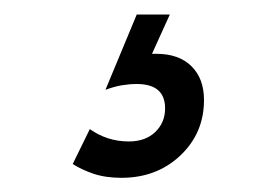

<svg xmlns="http://www.w3.org/2000/svg" viewBox="-20 -20 359 264"><path d="M260.5 117.5Q260.5 163 228 193.8Q195.5 224.5 147 224.5Q125 224.5 108.2 218.8Q91.5 213 80 205.5L103.5 157.5Q127.5 174.5 157 174.5Q180 174.5 193.5 161.5Q207 148.5 207 129Q207 95.5 168 95.5Q158.5 95.5 147.8 97.2Q137 99 125 103.5L168 0H213.5L189 54Q192 54 195 54Q226 54 243.2 71Q260.5 88 260.5 117.5Z"/></svg>

Font: Cabin Condensed
Style: Italic
Weight: 400
Width: 3
Italic angle: -10°
Designer: Pablo Impallari
Foundry: Pablo Impallari. http://www.impallari.com Igino Marini. http://www.ikern.com
Version: Version 3.001; ttfautohint (v1.8.3)